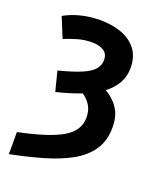

<svg xmlns="http://www.w3.org/2000/svg" viewBox="-147 -644 799 972"><g transform="rotate(20 253.0 -158.0)"><path d="M20 121Q181 88 253.5 45.5Q326 3 326 -67Q326 -104 311 -130Q296 -156 267 -177Q238 -166 204.5 -155.5Q171 -145 133 -136L106 -242Q185 -262 229 -281Q273 -300 291.5 -322Q310 -344 310 -371Q310 -406 285.5 -421Q261 -436 223 -436Q183 -436 147 -425.5Q111 -415 76 -401L32 -509Q73 -532 122 -544Q171 -556 224 -556Q289 -556 340 -537Q391 -518 420.5 -479Q450 -440 450 -380Q450 -334 429 -297.5Q408 -261 370 -232Q414 -208 440.5 -167.5Q467 -127 467 -67Q467 6 433 56Q399 106 338 140Q277 174 196 197.5Q115 221 20 240Z"/></g></svg>

Font: RS Noto Sans
Style: Bold
Weight: 700
Designer: Monotype Design Team
Foundry: Monotype Imaging Inc.
Version: Version 3.10